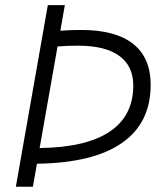

<svg xmlns="http://www.w3.org/2000/svg" viewBox="-20 -713 626 733"><path d="M40.5 0 162.6 -693.4H227.5L210.4 -595.7Q247.1 -598.6 290.5 -598.6Q420.9 -598.6 488 -545.7Q555.2 -492.7 555.2 -389.2Q555.2 -243.2 445.3 -167Q335.4 -90.8 121.1 -87.9L105.5 0ZM131.3 -147.9Q308.1 -149.9 398.4 -210.2Q488.8 -270.5 488.8 -386.2Q488.8 -460.9 435.3 -499.8Q381.8 -538.6 277.8 -538.6Q235.4 -538.6 199.7 -535.6Z"/></svg>

Font: Cascadia Mono Light
Style: Italic
Weight: 300
Italic angle: -10°
Monospace: yes
Designer: Aaron Bell
Foundry: Saja Typeworks
Version: Version 2404.023; ttfautohint (v1.8.4)